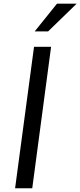

<svg xmlns="http://www.w3.org/2000/svg" viewBox="-20 -1004 429 1024"><path d="M161.5 -754.5H252.5L152 0H60.5ZM389 -984.5 236.5 -836.5H165L284 -984.5Z"/></svg>

Font: 1883 Sans
Style: Italic
Weight: 400
Italic angle: -8°
Designer: 1883 Sans project is a fork of Public Sans.
Version: Version 1.009